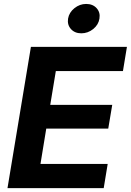

<svg xmlns="http://www.w3.org/2000/svg" viewBox="-20 -969 674 989"><path d="M18.6 0 139.2 -727.5H633.8L613.3 -603H267.6L238.8 -428.7H558.1L537.6 -306.6H218.3L188.5 -124.5H534.7L514.2 0ZM398.9 -797.4Q365.2 -797.4 345.5 -819.3Q325.7 -841.3 330.6 -873Q335.9 -904.8 363.3 -926.8Q390.6 -948.7 423.8 -948.7Q458 -948.7 477.8 -926.8Q497.6 -904.8 492.2 -873Q487.3 -841.3 460 -819.3Q432.6 -797.4 398.9 -797.4Z"/></svg>

Font: Inter 18pt
Style: Bold Italic
Weight: 700
Italic angle: -9.3988°
Designer: Rasmus Andersson
Foundry: rsms
Version: Version 4.001;git-66647c0bb